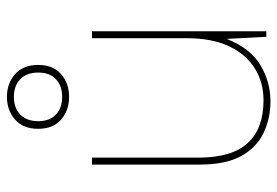

<svg xmlns="http://www.w3.org/2000/svg" viewBox="-143 -644 799 553"><g transform="rotate(-90 256.5 -367.5)"><path d="M241 12Q191 12 149 -8.5Q107 -29 83 -73.5Q59 -118 59 -191V-502H79V-196Q79 -99 121 -53.5Q163 -8 244 -8Q297 -8 337.5 -34Q378 -60 400.5 -109Q423 -158 423 -230V-502H443V0H427L421 -114Q394 -46 345.5 -17Q297 12 241 12ZM254 -568Q215 -568 188.5 -591Q162 -614 162 -657Q162 -700 188.5 -723.5Q215 -747 254 -747Q293 -747 319.5 -723.5Q346 -700 346 -657Q346 -614 319.5 -591Q293 -568 254 -568ZM254 -588Q286 -588 305 -606Q324 -624 324 -657Q324 -690 305 -708.5Q286 -727 254 -727Q222 -727 203 -708.5Q184 -690 184 -657Q184 -624 203 -606Q222 -588 254 -588Z"/></g></svg>

Font: DM Sans 16pt Thin
Style: Regular
Weight: 250
Version: Version 4.004;gftools[0.9.30]